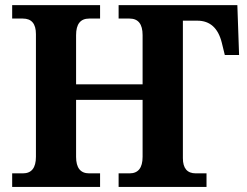

<svg xmlns="http://www.w3.org/2000/svg" viewBox="-20 -734 969 754"><path d="M912.1 -713.9 918.9 -518.1H862.8L851.1 -565.9Q829.6 -652.8 754.9 -652.8H698.2V-112.8Q698.2 -53.2 749 -53.2H791V0H445.8V-53.2H488.8Q540 -53.2 540 -118.2V-341.8H278.8V-118.2Q278.8 -53.2 330.1 -53.2H373V0H27.8V-53.2H69.8Q121.1 -53.2 121.1 -118.2V-600.1Q121.1 -661.1 69.8 -661.1H27.8V-713.9H373V-661.1H330.1Q278.8 -661.1 278.8 -596.2V-402.8H540V-596.2Q540 -661.1 488.8 -661.1H445.8V-713.9ZM818.8 0Z"/></svg>

Font: Droid Serif
Style: Bold
Weight: 700
Designer: Monotype Design team
Foundry: Monotype Imaging Inc.
Version: Version 1.03